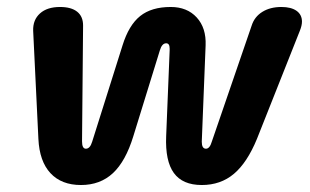

<svg xmlns="http://www.w3.org/2000/svg" viewBox="-20 -520 888 550"><path d="M90 -122 75 -432Q74 -463 94.5 -481.5Q115 -500 152 -500Q184 -500 201 -486.5Q218 -473 218 -447L215 -115Q215 -94 226 -94Q238 -94 244 -114L331 -390Q349 -448 381.5 -474Q414 -500 469 -500Q516 -500 543.5 -470Q571 -440 569 -390L558 -114Q558 -94 570 -94Q581 -94 587 -115L701 -447Q709 -472 731.5 -486Q754 -500 786 -500Q814 -500 829.5 -489Q845 -478 845 -458Q845 -447 839 -432L716 -122Q688 -54 650 -22Q612 10 558 10Q503 10 478 -24.5Q453 -59 456 -130L466 -376V-381Q466 -396 456 -396Q444 -396 438 -376L362 -130Q340 -58 303.5 -24Q267 10 212 10Q156 10 124.5 -24Q93 -58 90 -122Z"/></svg>

Font: Kodchasan
Style: Bold Italic
Weight: 700
Italic angle: -10°
Version: Version 1.000; ttfautohint (v1.6)